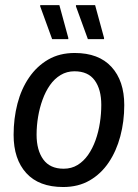

<svg xmlns="http://www.w3.org/2000/svg" viewBox="-20 -720 540 752"><path d="M227.5 12.5Q132.5 12.5 82.9 -42.1Q33.3 -96.7 33.3 -191.7Q33.3 -255.8 48.3 -313.8Q63.3 -371.7 93.8 -416.2Q124.2 -460.8 168.8 -486.7Q213.3 -512.5 272.5 -512.5Q366.7 -512.5 416.7 -457.9Q466.7 -403.3 466.7 -308.3Q466.7 -244.2 451.2 -186.2Q435.8 -128.3 405.8 -83.8Q375.8 -39.2 331.2 -13.3Q286.7 12.5 227.5 12.5ZM229.2 -59.2Q260 -59.2 283.8 -73.8Q307.5 -88.3 325 -113.3Q342.5 -138.3 354.2 -170.8Q365.8 -203.3 371.2 -238.8Q376.7 -274.2 376.7 -309.2Q376.7 -370 350.8 -405.4Q325 -440.8 271.7 -440.8Q241.7 -440.8 217.5 -426.2Q193.3 -411.7 175.8 -386.7Q158.3 -361.7 146.7 -329.6Q135 -297.5 129.2 -262.5Q123.3 -227.5 123.3 -192.5Q123.3 -131.7 149.6 -95.4Q175.8 -59.2 229.2 -59.2ZM184.2 -566.7 137.5 -695V-700H212.5L247.5 -571.7V-566.7ZM324.2 -566.7 277.5 -695V-700H352.5L387.5 -571.7V-566.7Z"/></svg>

Font: Familjen Grotesk
Style: Italic
Weight: 400
Italic angle: -9.46201°
Designer: Anders Wikstroem, Jonas Baeckman, Matilda Gysing, Kristian Moeller
Foundry: Familjen STHLM AB
Version: Version 2.000